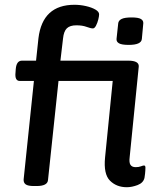

<svg xmlns="http://www.w3.org/2000/svg" viewBox="-20 -777 665 804"><path d="M122 2Q97 2 87.5 -5Q78 -12 79 -26L122 -438H63Q41 -438 45 -474L46 -488Q49 -523 72 -523H131L141 -617Q158 -757 292 -757Q316 -757 340 -751.5Q364 -746 379.5 -737Q395 -728 395 -717Q395 -709 391.5 -695Q388 -681 382 -669.5Q376 -658 369 -658Q360 -658 342.5 -664.5Q325 -671 300 -671Q273 -671 260 -658.5Q247 -646 244 -616L233 -523H517Q563 -523 561 -498L523 -119Q520 -96 526.5 -86.5Q533 -77 548 -77Q561 -77 570 -80.5Q579 -84 583 -84Q589 -84 589 -75Q589 -73 588.5 -62Q588 -51 585 -32Q580 -11 556 -2Q532 7 511 7Q468 7 440.5 -20.5Q413 -48 420 -118L452 -438H225L181 -23Q179 2 133 2ZM519 -589Q490 -589 478.5 -595.5Q467 -602 468 -614L475 -679Q476 -691 489 -697.5Q502 -704 531 -704Q559 -704 570 -697.5Q581 -691 580 -679L574 -614Q572 -589 519 -589Z"/></svg>

Font: Asap Semi Expanded Semi Expanded Medium
Style: Italic
Weight: 500
Width: 6
Italic angle: -6°
Designer: Pablo Cosgaya
Foundry: Omnibus-Type
Version: Version 3.001; ttfautohint (v1.8.4.7-5d5b)